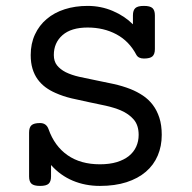

<svg xmlns="http://www.w3.org/2000/svg" viewBox="-20 -610 640 641"><path d="M150.4 -21Q150.4 -3.9 142.3 3.4Q134.3 10.7 113.8 10.7Q93.3 10.7 85.2 3.4Q77.1 -3.9 77.1 -21V-167.5Q77.1 -184.6 85.2 -191.9Q93.3 -199.2 113.8 -199.2Q134.8 -199.2 142.1 -178.7Q162.1 -122.1 205.6 -91.8Q249 -61.5 313.5 -61.5Q345.7 -61.5 369.9 -68.8Q394 -76.2 410.2 -89.1Q426.3 -102.1 434.6 -120.1Q442.9 -138.2 442.9 -159.7Q442.9 -191.9 426.5 -210.9Q410.2 -230 382.8 -241.7Q360.4 -251 333 -257.1Q305.7 -263.2 276.6 -269Q247.6 -274.9 218.8 -281.7Q189.9 -288.6 165 -299.8Q147 -307.6 131.8 -318.8Q116.7 -330.1 105.7 -345.2Q94.7 -360.4 88.6 -380.4Q82.5 -400.4 82.5 -426.3Q82.5 -464.4 96.7 -494.9Q110.8 -525.4 136 -546.6Q161.1 -567.9 196 -579.1Q231 -590.3 272.5 -590.3Q316.9 -590.3 356.4 -573.5Q396 -556.6 423.8 -528.8V-558.6Q423.8 -575.7 431.9 -583Q439.9 -590.3 460.4 -590.3Q481 -590.3 489 -583Q497.1 -575.7 497.1 -558.6V-446.3Q497.1 -429.2 489 -421.9Q481 -414.6 460.4 -414.6Q441.9 -414.6 435.1 -427.2Q411.1 -472.7 368.7 -495.4Q326.2 -518.1 272.5 -518.1Q217.8 -518.1 188.7 -492.7Q159.7 -467.3 159.7 -426.3Q159.7 -405.3 170.4 -391.8Q181.2 -378.4 199.2 -369.1Q218.8 -359.4 244.9 -353.5Q271 -347.7 299.8 -342Q328.6 -336.4 358.6 -329.8Q388.7 -323.2 416 -312.5Q438 -303.7 457 -291Q476.1 -278.3 490 -260Q503.9 -241.7 512 -217Q520 -192.4 520 -159.7Q520 -122.1 506.6 -90.6Q493.2 -59.1 467 -36.6Q440.9 -14.2 402.3 -1.7Q363.8 10.7 313.5 10.7Q264.6 10.7 222.9 -6.8Q181.2 -24.4 150.4 -59.1Z"/></svg>

Font: Courier Prime
Style: Regular
Weight: 400
Designer: Alan Dague-Greene
Foundry: Quote-Unquote Apps
Version: Version 1.203